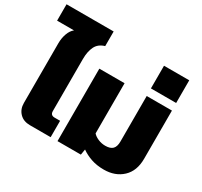

<svg xmlns="http://www.w3.org/2000/svg" viewBox="-188 -1012 1303 1239"><g transform="rotate(30 463.5 -392.0)"><path d="M160 0Q112 0 83.5 -29.5Q55 -59 55 -105V-550Q55 -588 67 -621.5Q79 -655 101 -672H-25V-794H326V-685Q280 -672 261.5 -634.5Q243 -597 243 -541V-153Q243 -122 274 -122H315V0Z M716 10Q663 10 621 -4.5Q579 -19 547 -42L540 0H366V-540H554V-166Q568 -150 593.5 -139Q619 -128 647 -128Q685 -128 702 -145.5Q719 -163 719 -201V-540H907V-181Q907 -90 853.5 -40Q800 10 716 10Z M718 -596V-765H906V-596Z"/></g></svg>

Font: Kanit
Style: Bold
Weight: 700
Designer: Katatrad Team
Foundry: CadsonDemak
Version: Version 2.000; ttfautohint (v1.8.3)